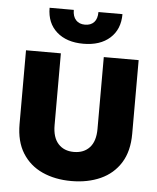

<svg xmlns="http://www.w3.org/2000/svg" viewBox="-52 -755 666 812"><g transform="rotate(5 281.0 -349.0)"><path d="M280.8 12Q211.5 12 157.6 -12.4Q103.6 -36.9 72.8 -86.1Q42 -135.4 42 -209.4V-522.2H190V-217.4Q190 -165.2 214.5 -138.4Q238.9 -111.5 280.8 -111.5Q323.3 -111.5 347.8 -138.4Q372.2 -165.2 372.2 -217.4V-522.2H520.2V-209.4Q520.2 -135.4 489.4 -86.1Q458.6 -36.9 404.4 -12.4Q350.3 12 280.8 12ZM280.8 -570.8Q209.4 -570.8 167.5 -608.1Q125.7 -645.3 125.7 -710H228.4Q228.4 -682 242.4 -666.9Q256.3 -651.8 280.8 -651.8Q305.2 -651.8 319.2 -666.5Q333.1 -681.3 333.1 -710H435.1Q435.1 -645.3 393.6 -608.1Q352.1 -570.8 280.8 -570.8Z"/></g></svg>

Font: TikTok Sans Light
Style: Regular
Weight: 300
Version: Version 4.000